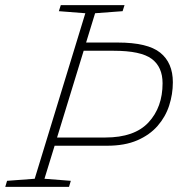

<svg xmlns="http://www.w3.org/2000/svg" viewBox="-48 -727 716 747"><path d="M284 -675.5 181 -683.5 188.5 -707H436.5L429 -683.5L322 -675.5L287 -561.5H410Q526.5 -561.5 575.5 -522Q624.5 -482.5 624.5 -407Q624.5 -360.5 610.2 -316.5Q596 -272.5 565.2 -237.2Q534.5 -202 486 -181Q437.5 -160 368.5 -160H164.5L125 -31.5L227.5 -23.5L220.5 0H-27.5L-20.5 -23.5L87 -31.5ZM361.5 -192Q475.5 -192 530 -251Q584.5 -310 584.5 -403Q584.5 -466.5 542.2 -498Q500 -529.5 394 -529.5H277.5L174 -192Z"/></svg>

Font: Newsreader Caption ExtraLight
Style: Italic
Weight: 275
Italic angle: -17°
Designer: Hugues Gentile
Foundry: Production Type
Version: Version 1.001